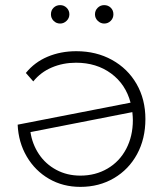

<svg xmlns="http://www.w3.org/2000/svg" viewBox="-20 -726 637 750"><path d="M417.5 -492C376.5 -514.7 330 -526 278 -526C237.3 -526 200 -518.8 166 -504.5C132 -490.2 103.7 -469 81 -441L110 -408C129.3 -432 153.5 -450.2 182.5 -462.5C211.5 -474.8 243 -481 277 -481C330.3 -481 376 -467 414 -439C452 -411 477.3 -373 490 -325L49 -239C51 -193 62.8 -151.5 84.5 -114.5C106.2 -77.5 135.2 -48.5 171.5 -27.5C207.8 -6.5 248.7 4 294 4C342.7 4 386.3 -7.3 425 -30C463.7 -52.7 493.8 -84 515.5 -124C537.2 -164 548 -209.7 548 -261C548 -312.3 536.5 -358 513.5 -398C490.5 -438 458.5 -469.3 417.5 -492ZM400 -67.5C368.7 -49.2 333.3 -40 294 -40C259.3 -40 228 -47.5 200 -62.5C172 -77.5 149.3 -98 132 -124C114.7 -150 103.7 -178.7 99 -210L497 -288C498.3 -274.7 499 -264.3 499 -257C499 -215 490.3 -177.5 473 -144.5C455.7 -111.5 431.3 -85.8 400 -67.5ZM189.5 -644.5C196.5 -637.5 205 -634 215 -634C224.3 -634 232.7 -637.5 240 -644.5C247.3 -651.5 251 -660 251 -670C251 -680 247.5 -688.5 240.5 -695.5C233.5 -702.5 225 -706 215 -706C205 -706 196.5 -702.7 189.5 -696C182.5 -689.3 179 -680.7 179 -670C179 -660 182.5 -651.5 189.5 -644.5ZM362 -644.5C369.3 -637.5 377.7 -634 387 -634C397 -634 405.5 -637.5 412.5 -644.5C419.5 -651.5 423 -660 423 -670C423 -680.7 419.5 -689.3 412.5 -696C405.5 -702.7 397 -706 387 -706C377 -706 368.5 -702.5 361.5 -695.5C354.5 -688.5 351 -680 351 -670C351 -660 354.7 -651.5 362 -644.5Z"/></svg>

Font: Montserrat Custom ExtraLight
Style: Regular
Weight: 300
Designer: Julieta Ulanovsky
Foundry: Julieta Ulanovsky
Version: Version 7.200